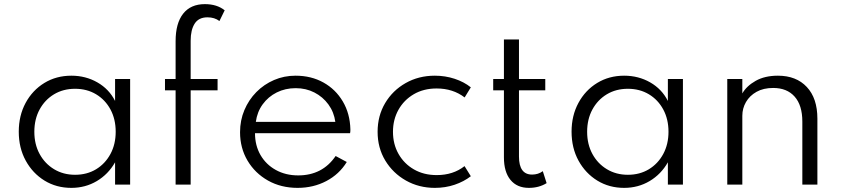

<svg xmlns="http://www.w3.org/2000/svg" viewBox="-20 -895 4082 931"><path d="M326 16Q394 16 449.5 -17Q505 -50 538 -108V0H611V-512H538V-405.5Q509 -463 452.2 -495.5Q395.5 -528 326 -528Q253 -528 195.2 -492.8Q137.5 -457.5 104.2 -396Q71 -334.5 71 -256.5Q71 -177.5 104.8 -116Q138.5 -54.5 196 -19.2Q253.5 16 326 16ZM344 -47.5Q287 -47.5 242.2 -74.5Q197.5 -101.5 172 -148.5Q146.5 -195.5 146.5 -256Q146.5 -317 172 -364Q197.5 -411 242 -437.8Q286.5 -464.5 344 -464.5Q401.5 -464.5 446 -437.8Q490.5 -411 515.8 -364Q541 -317 541 -256Q541 -195.5 515.5 -148.2Q490 -101 445.8 -74.2Q401.5 -47.5 344 -47.5Z M831.5 0H904.5V-457H1035V-512H904.5V-697.5Q904.5 -750 924 -780.5Q943.5 -811 986 -811Q1020.5 -811 1044 -793L1069.5 -845Q1032 -875 973.5 -875Q904.5 -875 868 -828.5Q831.5 -782 831.5 -695.5V-512H780V-457H831.5Z M1423 16Q1499.5 16 1562.2 -17Q1625 -50 1661.5 -109.5L1607.5 -138.5Q1543.5 -44.5 1426 -44.5Q1365 -44.5 1317.5 -70.8Q1270 -97 1243.2 -143.2Q1216.5 -189.5 1216.5 -249H1677.5Q1678.5 -254.5 1678.8 -258.5Q1679 -262.5 1679 -268Q1677 -344.5 1642.2 -403.2Q1607.5 -462 1548.2 -495Q1489 -528 1413 -528Q1357.5 -528 1308.8 -507Q1260 -486 1223 -448.5Q1186 -411 1165 -361.2Q1144 -311.5 1144 -254Q1144 -177.5 1180.2 -116.2Q1216.5 -55 1279.5 -19.5Q1342.5 16 1423 16ZM1220.5 -304Q1227 -352.5 1253.8 -389.2Q1280.5 -426 1322 -446.8Q1363.5 -467.5 1414 -467.5Q1463.5 -467.5 1504.5 -446.5Q1545.5 -425.5 1572.5 -388.5Q1599.5 -351.5 1606 -304Z M2088.5 16Q2139.5 16 2184.5 0.8Q2229.5 -14.5 2263 -40.5L2232.5 -89.5Q2177.5 -46 2097.5 -46Q2035 -46 1987.2 -73.5Q1939.5 -101 1912.5 -148.5Q1885.5 -196 1885.5 -256Q1885.5 -315 1912 -362.5Q1938.5 -410 1986.2 -438Q2034 -466 2097 -466Q2176.5 -466 2233 -422.5L2263 -471.5Q2230 -498 2184.5 -513Q2139 -528 2088.5 -528Q2010 -528 1947 -492.2Q1884 -456.5 1847.5 -395Q1811 -333.5 1811 -256Q1811 -178 1848.2 -116.5Q1885.5 -55 1948.5 -19.5Q2011.5 16 2088.5 16Z M2544.5 16Q2593.5 16 2630.5 -7L2612 -65Q2590 -48.5 2560 -48.5Q2496.5 -48.5 2496.5 -136V-457H2624V-512H2496.5V-703.5H2423.5V-512H2371.5V-457H2423.5V-132Q2423.5 -61.5 2455.2 -22.8Q2487 16 2544.5 16Z M3006.5 16Q3074.5 16 3130 -17Q3185.5 -50 3218.5 -108V0H3291.5V-512H3218.5V-405.5Q3189.5 -463 3132.8 -495.5Q3076 -528 3006.5 -528Q2933.5 -528 2875.8 -492.8Q2818 -457.5 2784.8 -396Q2751.5 -334.5 2751.5 -256.5Q2751.5 -177.5 2785.2 -116Q2819 -54.5 2876.5 -19.2Q2934 16 3006.5 16ZM3024.5 -47.5Q2967.5 -47.5 2922.8 -74.5Q2878 -101.5 2852.5 -148.5Q2827 -195.5 2827 -256Q2827 -317 2852.5 -364Q2878 -411 2922.5 -437.8Q2967 -464.5 3024.5 -464.5Q3082 -464.5 3126.5 -437.8Q3171 -411 3196.2 -364Q3221.5 -317 3221.5 -256Q3221.5 -195.5 3196 -148.2Q3170.5 -101 3126.2 -74.2Q3082 -47.5 3024.5 -47.5Z M3506.5 0H3579.5V-333.5Q3579.5 -369.5 3597.2 -400.2Q3615 -431 3648.5 -449.8Q3682 -468.5 3729 -468.5Q3796 -468.5 3833.2 -426.5Q3870.5 -384.5 3870.5 -305.5V0H3943.5V-319.5Q3943.5 -418.5 3892.2 -473.2Q3841 -528 3752 -528Q3688.5 -528 3644.2 -503Q3600 -478 3579.5 -442V-512H3506.5Z"/></svg>

Font: Spartan
Style: Regular
Weight: 400
Designer: Matt Bailey, Mirko Velimirovic
Foundry: Matt Bailey
Version: Version 1.003; ttfautohint (v1.8.3)